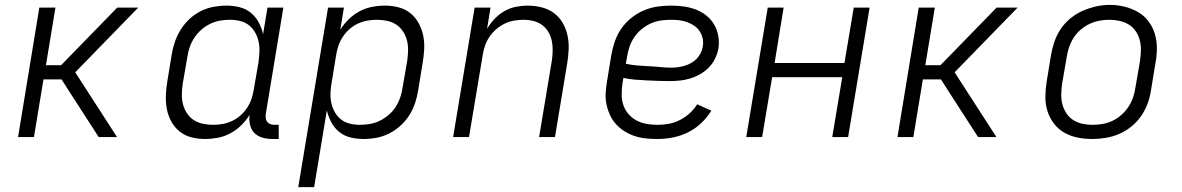

<svg xmlns="http://www.w3.org/2000/svg" viewBox="-20 -561 4840 786"><path d="M54 0 141 -530H207L168 -294H230L460 -530H546L288 -265L459 0H384L271 -175L232 -236H158L119 0Z M819 8Q790 8 763 1Q736 -6 715 -23Q694 -40 681 -64Q668 -88 663 -115Q658 -142 659 -170.5Q660 -199 665 -228L683 -338Q687 -364 696 -390Q705 -416 720 -440Q735 -464 756 -483.5Q777 -503 802 -515.5Q827 -528 854 -533Q881 -538 907 -538Q935 -538 961 -531.5Q987 -525 1007 -508.5Q1027 -492 1039 -469.5Q1051 -447 1057 -421L1075 -530H1140L1068 -94Q1067 -85 1068 -76.5Q1069 -68 1074.5 -61.5Q1080 -55 1088 -52.5Q1096 -50 1105 -50H1121V8H1095Q1074 8 1054.5 2.5Q1035 -3 1021.5 -16.5Q1008 -30 1003.5 -50.5Q999 -71 1002 -91Q988 -68 967.5 -48Q947 -28 922.5 -15Q898 -2 871.5 3Q845 8 819 8ZM852 -50Q852 -50 852 -50Q852 -50 852 -50Q872 -50 891.5 -53.5Q911 -57 929.5 -65.5Q948 -74 964 -88Q980 -102 991.5 -119.5Q1003 -137 1009.5 -156Q1016 -175 1019 -195L1038 -305Q1041 -326 1042 -347.5Q1043 -369 1039 -389Q1035 -409 1025 -427Q1015 -445 999.5 -457.5Q984 -470 963.5 -475Q943 -480 922 -480Q901 -480 880.5 -476.5Q860 -473 840.5 -463.5Q821 -454 804.5 -439.5Q788 -425 776 -407Q764 -389 757 -369Q750 -349 747 -328L728 -218Q725 -197 724.5 -175.5Q724 -154 729 -134.5Q734 -115 745 -98Q756 -81 772.5 -70Q789 -59 810 -54.5Q831 -50 852 -50Z M1201 205 1323 -530H1388L1373 -439Q1387 -462 1407.5 -482Q1428 -502 1452.5 -515Q1477 -528 1503.5 -533Q1530 -538 1556 -538Q1585 -538 1612 -531Q1639 -524 1660 -507Q1681 -490 1694 -466Q1707 -442 1712.5 -415Q1718 -388 1716.5 -359.5Q1715 -331 1710 -302L1692 -192Q1688 -166 1679.5 -140Q1671 -114 1656 -90Q1641 -66 1619.5 -46.5Q1598 -27 1573 -14.5Q1548 -2 1521.5 3Q1495 8 1468 8Q1440 8 1414 1.5Q1388 -5 1368 -21.5Q1348 -38 1336 -61Q1324 -84 1318 -109L1266 205ZM1453 -50Q1474 -50 1494.5 -53.5Q1515 -57 1534.5 -66.5Q1554 -76 1571 -90.5Q1588 -105 1599.5 -123Q1611 -141 1618 -161Q1625 -181 1628 -202L1647 -312Q1650 -333 1650.5 -354.5Q1651 -376 1646 -395.5Q1641 -415 1630 -432Q1619 -449 1602.5 -460Q1586 -471 1565.5 -475.5Q1545 -480 1523 -480Q1523 -480 1523 -480Q1523 -480 1523 -480Q1503 -480 1483.5 -476.5Q1464 -473 1445.5 -464.5Q1427 -456 1411 -442Q1395 -428 1383.5 -410.5Q1372 -393 1365.5 -374Q1359 -355 1356 -335L1338 -225Q1334 -204 1333 -182.5Q1332 -161 1336 -141Q1340 -121 1350 -103Q1360 -85 1375.5 -72.5Q1391 -60 1411.5 -55Q1432 -50 1453 -50Z M1835 0 1923 -530H1988L1974 -443Q1987 -465 2005 -484Q2023 -503 2045 -515.5Q2067 -528 2091.5 -533Q2116 -538 2140 -538Q2169 -538 2197 -531Q2225 -524 2247 -508Q2269 -492 2283 -468Q2297 -444 2303 -417Q2309 -390 2308 -360.5Q2307 -331 2302 -302L2252 0H2187L2239 -312Q2242 -332 2242.5 -353Q2243 -374 2239 -393.5Q2235 -413 2225 -430Q2215 -447 2199.5 -458.5Q2184 -470 2164 -475Q2144 -480 2123 -480Q2123 -480 2123 -480Q2123 -480 2123 -480Q2103 -480 2083.5 -476.5Q2064 -473 2045.5 -464Q2027 -455 2011 -441Q1995 -427 1983.5 -410Q1972 -393 1965.5 -374Q1959 -355 1956 -335L1900 0Z M2671 8Q2647 8 2623 5.5Q2599 3 2577 -4.5Q2555 -12 2536 -24Q2517 -36 2502 -52.5Q2487 -69 2477.5 -89.5Q2468 -110 2463 -133Q2458 -156 2459.5 -180Q2461 -204 2465 -228L2483 -338Q2488 -366 2497.5 -393Q2507 -420 2524 -444.5Q2541 -469 2565 -488Q2589 -507 2616 -518.5Q2643 -530 2671 -534Q2699 -538 2727 -538Q2753 -538 2779 -534.5Q2805 -531 2828.5 -522Q2852 -513 2871.5 -497.5Q2891 -482 2903.5 -460.5Q2916 -439 2920.5 -413.5Q2925 -388 2921 -362Q2917 -341 2907 -320.5Q2897 -300 2881 -284Q2865 -268 2845.5 -257Q2826 -246 2804.5 -239.5Q2783 -233 2761.5 -231Q2740 -229 2719 -229Q2696 -229 2672.5 -230Q2649 -231 2625.5 -232Q2602 -233 2578.5 -235Q2555 -237 2532 -242L2528 -218Q2525 -196 2525 -173.5Q2525 -151 2532 -130.5Q2539 -110 2553 -94Q2567 -78 2585.5 -68Q2604 -58 2626 -54Q2648 -50 2671 -50Q2694 -50 2717 -54Q2740 -58 2762 -69Q2784 -80 2802.5 -96.5Q2821 -113 2834 -134L2892 -108Q2875 -80 2850 -56.5Q2825 -33 2795 -18.5Q2765 -4 2733.5 2Q2702 8 2671 8ZM2729 -284Q2742 -284 2756 -286Q2770 -288 2783.5 -292Q2797 -296 2809.5 -303Q2822 -310 2832 -320.5Q2842 -331 2848.5 -344Q2855 -357 2857 -370Q2860 -387 2856.5 -403.5Q2853 -420 2844 -433.5Q2835 -447 2821.5 -456Q2808 -465 2793 -470.5Q2778 -476 2761 -478Q2744 -480 2727 -480Q2706 -480 2685 -477Q2664 -474 2644 -465Q2624 -456 2606.5 -441.5Q2589 -427 2576.5 -408.5Q2564 -390 2557 -369.5Q2550 -349 2547 -328L2542 -300Q2565 -295 2588 -293Q2611 -291 2635 -290Q2659 -289 2682 -286.5Q2705 -284 2729 -284Z M3035 0 3123 -530H3188L3151 -303H3437L3475 -530H3540L3452 0H3387L3428 -245H3141L3100 0Z M3654 0 3741 -530H3807L3768 -294H3830L4060 -530H4146L3888 -265L4059 0H3984L3871 -175L3832 -236H3758L3719 0Z M4451 8Q4420 8 4390.5 2Q4361 -4 4336 -18.5Q4311 -33 4293.5 -56.5Q4276 -80 4267.5 -108Q4259 -136 4259.5 -166.5Q4260 -197 4265 -228L4283 -338Q4288 -366 4297.5 -393Q4307 -420 4323.5 -444Q4340 -468 4363.5 -487Q4387 -506 4414 -517.5Q4441 -529 4468.5 -535Q4496 -541 4524 -541Q4555 -541 4584.5 -533.5Q4614 -526 4639 -511.5Q4664 -497 4681.5 -474Q4699 -451 4707.5 -422.5Q4716 -394 4716 -363.5Q4716 -333 4710 -302L4692 -192Q4688 -164 4678 -137Q4668 -110 4651.5 -86Q4635 -62 4611.5 -43Q4588 -24 4561 -12.5Q4534 -1 4506 3.5Q4478 8 4451 8ZM4452 -50Q4473 -50 4493.5 -53.5Q4514 -57 4533.5 -66Q4553 -75 4570 -90Q4587 -105 4599 -123Q4611 -141 4618 -161Q4625 -181 4628 -202L4647 -312Q4650 -333 4650.5 -354.5Q4651 -376 4646 -396Q4641 -416 4629.5 -433Q4618 -450 4601 -460.5Q4584 -471 4563 -475.5Q4542 -480 4521 -480Q4500 -480 4479.5 -476Q4459 -472 4440 -463Q4421 -454 4404 -439.5Q4387 -425 4375.5 -407Q4364 -389 4357 -369Q4350 -349 4347 -328L4328 -218Q4325 -197 4324.5 -175.5Q4324 -154 4329 -134.5Q4334 -115 4345 -98Q4356 -81 4373 -70Q4390 -59 4410.5 -54.5Q4431 -50 4452 -50Z"/></svg>

Font: Iosevka Curly Light Extended
Style: Italic
Weight: 300
Width: 7
Italic angle: -9°
Monospace: yes
Designer: Belleve Invis
Foundry: Belleve Invis
Version: Version 11.1.0; ttfautohint (v1.8.3)